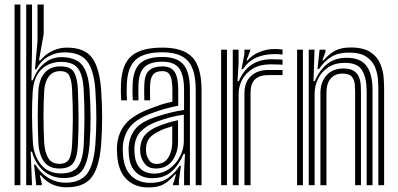

<svg xmlns="http://www.w3.org/2000/svg" viewBox="-20 -820 1763 850"><path d="M44.5 0V-800H70.2V0ZM96 0V-800H121.8V-604L119.2 -464H125Q144 -514.5 177.6 -541.2Q211.2 -568 255.2 -567Q318 -565.2 344.4 -531.2Q370.8 -497.2 376.5 -423.2Q381 -355.8 381 -298.8Q381 -241.8 376.5 -179.8Q370 -101.8 345.1 -66.8Q320.2 -31.8 262.8 -31.8Q207.5 -31.8 171 -65.1Q134.5 -98.5 121.8 -148.5H115.8L121.8 0ZM275.5 9.2Q203.5 9.2 161.2 -43.5H156.2L165 -8.5V0H140.5L130.8 -91.8H136.8Q156.8 -56 192.4 -33.6Q228 -11.2 270 -11.2Q335 -11.2 364.9 -50Q394.8 -88.8 402.2 -180.8Q406.5 -239.8 406.5 -298Q406.5 -356.2 402 -423.8Q395.2 -512 364.6 -550.1Q334 -588.2 265.8 -588.2Q225.2 -588.2 192.6 -569Q160 -549.8 140.8 -513.2H134.8L146 -637.5V-800H173.5V-669.8L152.5 -552.5H158.5Q181.2 -580 211.9 -594.6Q242.5 -609.2 275.8 -609.2Q353.2 -609.2 386.8 -565.2Q420.2 -521.2 427.8 -422.5Q432.2 -357.5 432.2 -299.2Q432.2 -241 427.8 -180.5Q419.5 -78.2 385.1 -34.5Q350.8 9.2 275.5 9.2ZM249.5 -52.2Q303.8 -52.2 325.5 -82.6Q347.2 -113 350.8 -181.8Q353 -234.5 353.8 -289.6Q354.5 -344.8 350.5 -423Q347 -488.5 325.1 -517.2Q303.2 -546 250.8 -546Q198.5 -546 164.2 -513.6Q130 -481.2 124.8 -415.5Q121.5 -366 121.8 -310.1Q122 -254.2 125.5 -190Q128.8 -133 160.5 -92.6Q192.2 -52.2 249.5 -52.2ZM243 -74Q197.2 -74 174.9 -104.4Q152.5 -134.8 149.8 -189.5Q144.5 -307 149.8 -415.8Q152.5 -467.2 177.2 -496.8Q202 -526.2 247 -526.2Q292 -526.2 307.4 -500.4Q322.8 -474.5 324.8 -423Q327.5 -354.2 327.8 -300.2Q328 -246.2 325 -180.8Q322.5 -124.2 304.9 -99.1Q287.2 -74 243 -74ZM242.8 -94.8Q274.2 -94.8 285.6 -115.1Q297 -135.5 299.2 -180.8Q301.8 -235 302.4 -290Q303 -345 299.2 -422.5Q297 -466.8 286.4 -486Q275.8 -505.2 247 -505.2Q213.5 -505.2 195.6 -480.9Q177.8 -456.5 175.5 -415.8Q172.5 -360 172.6 -301.4Q172.8 -242.8 175.5 -190Q178.2 -146 193.5 -120.4Q208.8 -94.8 242.8 -94.8Z M846.5 0V-421.8Q846.5 -511 812.4 -549.8Q778.2 -588.5 699 -588.5Q617.5 -588.5 581 -555.8Q544.5 -523 541.5 -447.5Q540.8 -431 540.8 -412.5Q540.8 -394 542.2 -375.8H516.5Q515.2 -395 515 -411.5Q514.8 -428 515.5 -448.5Q519 -535.2 562 -572.2Q605 -609.2 699 -609.2Q792 -609.2 832.1 -565.8Q872.2 -522.2 872.2 -421.8V0ZM795 0.2V-62L799 -138.8H793Q772.2 -89.8 739.1 -60.2Q706 -30.8 653.5 -31.2Q610 -31.2 582.2 -56.8Q554.5 -82.2 550.5 -133.8Q550 -141.2 549.4 -151.6Q548.8 -162 549.5 -169.8Q553.2 -217 578.9 -248.6Q604.5 -280.2 663.8 -300.5Q737.2 -325.2 794.8 -333.2V-421.8Q794.8 -488.8 772.8 -517.8Q750.8 -546.8 699 -546.8Q644.8 -546.8 619.9 -523.4Q595 -500 593 -446.2Q592.5 -430.5 592.4 -412.6Q592.2 -394.8 593.2 -375.8H567.8Q566.5 -395.8 566.5 -413.6Q566.5 -431.5 567.2 -446.8Q569.8 -511.5 600.4 -539.6Q631 -567.8 699 -567.8Q764.2 -567.8 792.5 -533.9Q820.8 -500 820.8 -421.8V0.2ZM637.5 9.8Q577.2 9.8 540.9 -25.8Q504.5 -61.2 499 -129.5Q498.2 -140 497.8 -153.2Q497.2 -166.5 498 -174.5Q502.8 -234 536.9 -272.9Q571 -311.8 646.8 -340Q674.8 -350.8 693.4 -356.9Q712 -363 743.2 -369.8V-422Q743.2 -465.5 733.5 -485.4Q723.8 -505.2 699 -505.2Q670.5 -505.2 658.1 -490.4Q645.8 -475.5 644.5 -443Q644.2 -435 644 -415.9Q643.8 -396.8 644.5 -375.8H619Q618 -400 618.2 -416.8Q618.5 -433.5 618.8 -445.8Q620.5 -491 640.5 -508.5Q660.5 -526 699 -526Q737.5 -526 753.2 -501.4Q769 -476.8 769 -422V-352Q734.5 -345.2 708.5 -337.8Q682.5 -330.2 655.2 -320.2Q586.8 -295.8 557.4 -260.4Q528 -225 523.8 -172.5Q523.2 -163.8 523.6 -152.5Q524 -141.2 524.8 -131.5Q529.5 -72.2 561.1 -41.4Q592.8 -10.5 645.8 -10.5Q694.2 -10.5 724.8 -32.5Q755.2 -54.5 775.2 -86H781L772 -19.8V0H746.2L745.8 -4L759.2 -47.5H754.5Q730.8 -19 705.1 -4.6Q679.5 9.8 637.5 9.8ZM663 -51.5Q700 -51.5 729.6 -72.8Q759.2 -94 776.5 -126.9Q793.8 -159.8 793.8 -194.8V-312.2Q737.5 -305.2 672.2 -280.8Q627 -263.5 602.2 -237.2Q577.5 -211 575 -165.2Q574.5 -157.5 575.1 -149.8Q575.8 -142 576.2 -136Q579.5 -95 602 -73.2Q624.5 -51.5 663 -51.5ZM669.5 -74Q638.8 -74 622.5 -93.4Q606.2 -112.8 601.8 -138.2Q600 -152.5 600.5 -163Q603 -200.5 622.4 -222.9Q641.8 -245.2 680 -261Q699.2 -268.8 722.6 -276Q746 -283.2 768.2 -287.8V-192.5Q768.2 -143.5 742.8 -108.8Q717.2 -74 669.5 -74ZM673.2 -94.2Q707 -94.2 724.8 -122.1Q742.5 -150 742.5 -190.2V-261Q705.8 -250.5 688.5 -241.2Q655.5 -225.8 641.4 -208.5Q627.2 -191.2 626.5 -163Q626.5 -157.2 626.5 -151.8Q626.5 -146.2 627.5 -140.5Q630.5 -124.5 641.1 -109.4Q651.8 -94.2 673.2 -94.2Z M1049.2 -514 1062 -580.2V-600H1087.5L1088 -596L1071.2 -552.5H1076Q1095 -576 1127.9 -589.5Q1160.8 -603 1195 -603Q1211 -603 1230.8 -600.8V-578.5Q1216.5 -580.5 1196.8 -580.5Q1150.2 -580.5 1115.1 -565.2Q1080 -550 1055.5 -514ZM1010.5 0V-600H1036.2V-538L1031.5 -461.2H1037.5Q1059 -511.5 1095.5 -534.6Q1132 -557.8 1183 -557.8Q1196.2 -557.8 1210.4 -557.1Q1224.5 -556.5 1230.8 -556V-533.5Q1223.2 -534 1207.9 -534.6Q1192.5 -535.2 1178.2 -535.2Q1131.5 -535.2 1100 -516.5Q1068.5 -497.8 1052.5 -468Q1036.5 -438.2 1036.5 -405.2V0ZM959 0V-600H984.8V0ZM1062.2 0V-407.5Q1062.2 -457.2 1091.5 -483.8Q1120.8 -510.2 1166.5 -510.2H1230.8V-487.5Q1216 -487.8 1198.6 -487.6Q1181.2 -487.5 1166.5 -487.5Q1089.2 -487.5 1089.2 -410.2V0Z M1655 0V-423.2Q1655 -442 1653 -469.5Q1651 -497 1639.8 -524Q1628.5 -551 1601.5 -569.1Q1574.5 -587.2 1524.2 -587.2Q1478.2 -587.2 1447.2 -568.6Q1416.2 -550 1391.8 -514H1385.5L1394.8 -600H1420.5L1420.8 -591L1407.5 -552.5H1412.2Q1436 -580.8 1463.1 -595.2Q1490.2 -609.8 1532.5 -609.8Q1589.8 -609.8 1620.4 -588.9Q1651 -568 1663.6 -537.6Q1676.2 -507.2 1678.4 -477.1Q1680.5 -447 1680.5 -428.2V0ZM1295.2 0V-600H1321V0ZM1346.8 0V-600H1372.5L1367.8 -461.2H1373.8Q1395 -511 1430 -537.9Q1465 -564.8 1516.5 -564.2Q1576.2 -563.8 1602.8 -528.1Q1629.2 -492.5 1629.2 -421.5V0H1603.2V-418.2Q1603.2 -473.5 1583.8 -507.6Q1564.2 -541.8 1507 -541.8Q1463.5 -541.8 1433.6 -522.2Q1403.8 -502.8 1388.2 -471.5Q1372.8 -440.2 1372.8 -405.2V0ZM1398.5 0V-407.5Q1398.5 -456.5 1425.6 -486.6Q1452.8 -516.8 1500.5 -516.8Q1530.8 -516.8 1546.9 -505.8Q1563 -494.8 1569.5 -478Q1576 -461.2 1577 -443.6Q1578 -426 1578 -413.2V0H1552.2V-411.8Q1552.2 -426.8 1550.8 -446.1Q1549.2 -465.5 1538 -479.9Q1526.8 -494.2 1496.8 -494.2Q1463 -494.2 1444.1 -472.4Q1425.2 -450.5 1425.2 -410.2V0Z"/></svg>

Font: Big Shoulders Inline Display ExtraBold
Style: Regular
Weight: 800
Designer: Patric King
Foundry: XO Type Co
Version: Version 1.000